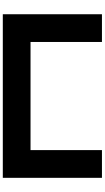

<svg xmlns="http://www.w3.org/2000/svg" viewBox="288 -1028 740 1356"><g transform="rotate(-90 658.0 -350.0)"><path d="M80.1 -700.2H1235.4V0H1039.6V-504.4H275.9V0H80.1Z"/></g></svg>

Font: Donpoligrafbum
Style: Bold
Weight: 700
Designer: Sasha Pavljenko
Version: Version 1.002;Fontself Maker 3.5.8